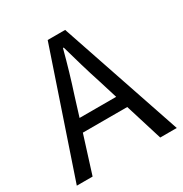

<svg xmlns="http://www.w3.org/2000/svg" viewBox="-155 -775 854 895"><g transform="rotate(-30 272.0 -328.0)"><path d="M203 -367 172 -267H369L338 -367Q320 -422 304 -476.5Q288 -531 272 -588H268Q253 -531 237 -476.5Q221 -422 203 -367ZM3 0 225 -656H319L541 0H452L390 -200H151L88 0Z"/></g></svg>

Font: Processing Sans Pro
Style: Regular
Weight: 400
Designer: Paul D. Hunt
Foundry: Adobe Systems Incorporated
Version: Version 2.020;PS 2.000;hotconv 1.0.86;makeotf.lib2.5.63406